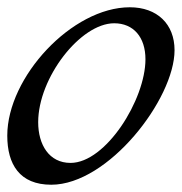

<svg xmlns="http://www.w3.org/2000/svg" viewBox="-29 -512 501 528"><path d="M451 -374C451 -446 403 -492 328 -492C169 -492 -9 -300 -9 -139C-9 -60 25 -4 112 -4C269 -4 451 -240 451 -374ZM371 -349C371 -238 262 -64 165 -64C106 -64 76 -114 76 -176C76 -298 192 -448 285 -448C338 -448 371 -410 371 -349Z"/></svg>

Font: Marck Script
Style: Regular
Weight: 400
Designer: Denis Masharov, Marck Fogel
Foundry: Denis Masharov
Version: Version 1.002